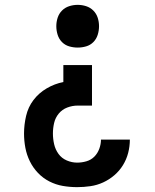

<svg xmlns="http://www.w3.org/2000/svg" viewBox="-20 -548 640 791"><path d="M300 -352Q282 -352 265 -357Q248 -362 235.5 -374.5Q223 -387 217.5 -404.5Q212 -422 212 -440Q212 -458 217.5 -475Q223 -492 235.5 -504.5Q248 -517 265 -522.5Q282 -528 300 -528Q318 -528 335 -522.5Q352 -517 364.5 -504.5Q377 -492 382.5 -475Q388 -458 388 -440Q388 -422 382.5 -404.5Q377 -387 364.5 -374.5Q352 -362 335 -357Q318 -352 300 -352ZM298 223Q268 223 239 218Q210 213 183.5 199.5Q157 186 136.5 164.5Q116 143 103 116.5Q90 90 84.5 61Q79 32 79 2Q79 -34 87.5 -70.5Q96 -107 118 -136Q140 -165 172.5 -184Q205 -203 241 -210V-280H359V-113H300Q278 -113 257 -105Q236 -97 222 -80Q208 -63 203 -41.5Q198 -20 198 2Q198 24 203 46Q208 68 221 86Q234 104 255 113Q276 122 298 122Q317 122 336 116.5Q355 111 368.5 97.5Q382 84 389 65Q396 46 396 27H515Q515 55 508 82Q501 109 486.5 132.5Q472 156 451 174Q430 192 405 203.5Q380 215 352.5 219Q325 223 298 223Z"/></svg>

Font: Iosevka Plex Etoile
Style: Bold
Weight: 700
Designer: Belleve Invis
Foundry: Belleve Invis
Version: Version 25.1.1; ttfautohint (v1.8.4)